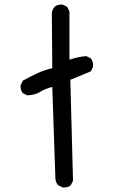

<svg xmlns="http://www.w3.org/2000/svg" viewBox="-20 -825 540 841"><path d="M254.9 -3.9 234.4 -13.7Q224.6 -25.4 222.7 -41L209 -444.3Q173.8 -434.6 154.3 -421.9Q134.8 -409.2 99.6 -407.2L80.1 -417Q68.4 -430.7 70.3 -452.1L80.1 -471.7Q115.2 -491.2 142.6 -503.9Q169.9 -516.6 209 -526.4L207 -767.6Q209 -783.2 218.8 -794.9Q232.4 -806.6 254.9 -804.7L274.4 -794.9L284.2 -775.4V-563.5Q325.2 -577.1 358.4 -579.1L377.9 -569.3Q389.6 -553.7 387.7 -532.2L377.9 -512.7Q333 -493.2 288.1 -475.6L299.8 -33.2L290 -13.7Q276.4 -2 254.9 -3.9Z"/></svg>

Font: JasonHandwriting4
Style: Regular
Weight: 400
Version: Version 1.01.21